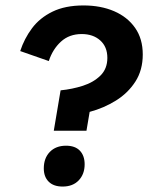

<svg xmlns="http://www.w3.org/2000/svg" viewBox="-20 -680 544 705"><path d="M177.5 -200 202.5 -348.3Q245 -352.5 284.2 -365Q323.3 -377.5 348.8 -402.5Q374.2 -427.5 374.2 -467.5Q374.2 -508.3 347.9 -531.7Q321.7 -555 280 -555Q234.2 -555 203.8 -527.1Q173.3 -499.2 159.2 -455.8L54.2 -492.5Q69.2 -538.3 97.5 -576.2Q125.8 -614.2 172.5 -637.1Q219.2 -660 286.7 -660Q350 -660 399.2 -638.8Q448.3 -617.5 476.2 -577.5Q504.2 -537.5 504.2 -480Q504.2 -422.5 477.1 -380.4Q450 -338.3 405.8 -310.8Q361.7 -283.3 309.2 -269.2L297.5 -200ZM210 5Q176.7 5 158.8 -12.9Q140.8 -30.8 140.8 -61.7Q140.8 -99.2 162.9 -122.1Q185 -145 222.5 -145Q255.8 -145 273.3 -126.7Q290.8 -108.3 290.8 -76.7Q290.8 -40.8 269.2 -17.9Q247.5 5 210 5Z"/></svg>

Font: Familjen Grotesk
Style: Bold Italic
Weight: 700
Italic angle: -9.46201°
Designer: Anders Wikstroem, Jonas Baeckman, Matilda Gysing, Kristian Moeller
Foundry: Familjen STHLM AB
Version: Version 2.002; ttfautohint (v1.8.4.7-5d5b)